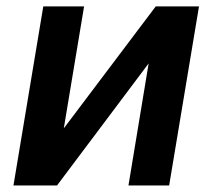

<svg xmlns="http://www.w3.org/2000/svg" viewBox="-20 -565 647 585"><path d="M174.4 -174 236.2 -545.5H111.9L21 0H153.8L432.9 -371.8L371.4 0H495.4L586.3 -545.5H454.5Z"/></svg>

Font: Margiela Sans Semi Bold
Style: Italic
Weight: 600
Italic angle: -9.39999°
Designer: Stefan Endress, Andreas Faust
Version: Version 1.100;FEAKit 1.0